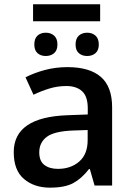

<svg xmlns="http://www.w3.org/2000/svg" viewBox="-20 -863 620 893"><path d="M293.9 -550.8Q396.5 -550.8 449 -505.4Q501.5 -460 501.5 -363.8V0H419.9L397.9 -76.7H394Q359.4 -32.2 320.3 -11.2Q281.2 9.8 212.4 9.8Q139.2 9.8 91.6 -30.5Q43.9 -70.8 43.9 -155.3Q43.9 -318.4 294.4 -327.1L388.2 -330.6V-358.9Q388.2 -414.6 361.8 -438.7Q335.4 -462.9 288.6 -462.9Q247.6 -462.9 209.5 -451.2Q171.4 -439.5 135.7 -422.4L98.6 -503.4Q138.2 -523.9 188.5 -537.4Q238.8 -550.8 293.9 -550.8ZM387.7 -258.3 317.9 -255.9Q231.4 -252.4 197 -226.1Q162.6 -199.7 162.6 -154.3Q162.6 -113.8 186.5 -95.7Q210.4 -77.6 249.5 -77.6Q309.1 -77.6 348.4 -111.6Q387.7 -145.5 387.7 -211.4ZM445.8 -843.3V-764.2H133.8V-843.3ZM192.9 -710.9Q216.3 -710.9 231.7 -697.3Q247.1 -683.6 247.1 -656.2Q247.1 -628.9 231.7 -615.7Q216.3 -602.5 192.9 -602.5Q169.4 -602.5 154.5 -615.7Q139.6 -628.9 139.6 -656.2Q139.6 -683.6 154.5 -697.3Q169.4 -710.9 192.9 -710.9ZM385.3 -710.9Q408.7 -710.9 424.1 -697.3Q439.5 -683.6 439.5 -656.2Q439.5 -628.9 424.1 -615.7Q408.7 -602.5 385.3 -602.5Q361.8 -602.5 346.7 -615.7Q331.5 -628.9 331.5 -656.2Q331.5 -683.6 346.7 -697.3Q361.8 -710.9 385.3 -710.9Z"/></svg>

Font: Open Sans SemiBold
Style: Regular
Weight: 600
Designer: Monotype Design Team
Foundry: Monotype Imaging Inc.
Version: Version 3.003; ttfautohint (v1.8.4)